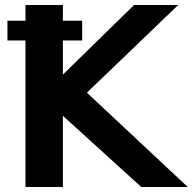

<svg xmlns="http://www.w3.org/2000/svg" viewBox="-20 -749 777 769"><path d="M231.9 -666H309.1V-586.9H231.9V-450.2L517.1 -729H693.8L328.1 -377.9L731.9 0H545.9L231.9 -285.2V0H82V-586.9H9.8V-666H82V-729H231.9Z"/></svg>

Font: Miedinger*
Style: Bold
Weight: 700
Version: Version 001.000